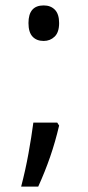

<svg xmlns="http://www.w3.org/2000/svg" viewBox="-20 -568 323 708"><path d="M141 -417Q115 -417 100 -433Q85 -449 85 -483Q85 -548 141 -548Q167 -548 182.5 -532Q198 -516 198 -483Q198 -449 181.5 -433Q165 -417 141 -417ZM191 -116 198 -105Q184 -45 165 10Q146 65 121 120H58Q74 59 85 -2Q96 -63 103 -116Z"/></svg>

Font: Noto Sans Bengali UI Condensed
Style: Regular
Weight: 400
Width: 3
Designer: Jelle Bosma - Monotype Design Team
Foundry: Monotype Imaging Inc.
Version: Version 2.003